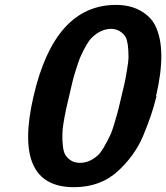

<svg xmlns="http://www.w3.org/2000/svg" viewBox="-20 -756 684 790"><path d="M622.1 -360.8H624Q605 -281.7 568.8 -196.8Q534.7 -115.2 462.9 -49.8Q391.1 14.2 284.2 14.2Q30.8 14.2 118.2 -360.8Q205.1 -735.8 457 -735.8Q516.6 -735.8 559.3 -711.2Q602.1 -686.5 620.1 -647.9Q666.5 -550.8 622.1 -360.8ZM467.8 -309.1 492.2 -412.1Q496.6 -432.1 502.7 -469Q508.8 -505.9 508.8 -518.1Q508.8 -581.5 497.1 -603Q488.8 -617.2 473.4 -627.2Q458 -637.2 437 -637.2Q396 -637.2 358.9 -602.1Q338.9 -584.5 309.1 -518.1Q303.2 -503.4 291.7 -467Q280.3 -430.7 276.9 -414.1L252.9 -311Q236.8 -235.4 236.8 -206.1Q235.8 -183.1 238.5 -157.5Q241.2 -131.8 248 -120.1Q256.3 -105.5 272 -95.7Q287.6 -85.9 309.1 -85.9Q349.6 -85.9 384.8 -119.1Q404.3 -137.7 436 -205.1Q441.4 -216.8 452.4 -253.9Q463.4 -291 467.8 -309.1Z"/></svg>

Font: Perun
Style: Bold Italic
Weight: 700
Italic angle: -12°
Foundry: Copyright (c) Stefan Peev, Context Ltd, 2016
Version: Version 001.000